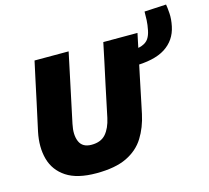

<svg xmlns="http://www.w3.org/2000/svg" viewBox="-117 -967 1216 1118"><g transform="rotate(-15 491.0 -408.0)"><path d="M330.5 14.5Q215.5 14.5 150.5 -28.2Q85.5 -71 65.2 -144.2Q45 -217.5 64 -308Q69.5 -334 79.5 -379.2Q89.5 -424.5 100 -473.5Q115 -544 126.8 -599Q138.5 -654 151.5 -713H357Q344.5 -654.5 333 -599.5Q321.5 -544.5 306.5 -474.5L269.5 -300Q255.5 -235.5 273.5 -194.2Q291.5 -153 346 -153Q402.5 -153 432 -186.8Q461.5 -220.5 474.5 -280.5L515 -473Q530 -542.5 542 -598.5Q554 -654.5 566 -713H772Q760 -655 748.2 -599.5Q736.5 -544 721.5 -473.5Q712.5 -431 703.5 -387Q694.5 -343 686.8 -306.8Q679 -270.5 675 -250.5Q658.5 -173 621.2 -113Q584 -53 514.5 -19.2Q445 14.5 330.5 14.5ZM694.5 -531.5 697 -623Q747.5 -623 775.5 -633.2Q803.5 -643.5 816.5 -663.2Q829.5 -683 835 -711.5Q841.5 -743.5 842.8 -770.5Q844 -797.5 844 -822.5L975.5 -829.5Q979 -811.5 981.5 -775.8Q984 -740 975 -697.5Q958.5 -617.5 891.5 -574.5Q824.5 -531.5 694.5 -531.5Z"/></g></svg>

Font: Commissioner ExtraBold
Style: Italic
Weight: 800
Italic angle: -12°
Designer: Kostas Bartsokas
Foundry: Kostas Bartsokas
Version: Version 1.000; ttfautohint (v1.8.3)